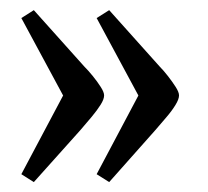

<svg xmlns="http://www.w3.org/2000/svg" viewBox="-20 -437 419 386"><path d="M48 -70.9 22.9 -86.8 106.9 -245 22.9 -400.7 48 -416.6 149.8 -302.9Q157.2 -295.6 166.5 -284.2Q175.8 -272.8 182.5 -262.2Q189.3 -251.7 189.3 -245.2Q189.3 -237.5 182.2 -226.3Q175.1 -215.1 164.3 -202.1Q153.5 -189.1 141.4 -175.2ZM199.5 -70.9 174.3 -86.8 258.2 -245 174.3 -400.7 199.5 -416.6 301.3 -302.9Q308.6 -295.6 317.5 -284.2Q326.4 -272.8 333.2 -262.2Q339.9 -251.7 339.9 -245.2Q339.9 -237.5 332.7 -225.9Q325.6 -214.2 314.4 -201.2Q303.3 -188.2 292.1 -175.2Z"/></svg>

Font: Faustina Light
Style: Regular
Weight: 300
Designer: Alfonso Garcia
Foundry: http://www.omnibus-type.com
Version: Version 1.200